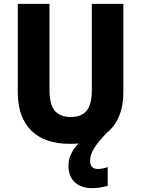

<svg xmlns="http://www.w3.org/2000/svg" viewBox="-20 -734 730 993"><path d="M446 97Q446 120 457 130Q468 140 485 140Q497 140 512.5 137Q528 134 537 130V227Q520 232 500 235.5Q480 239 457 239Q399 239 366.5 208Q334 177 334 123Q334 62 386 8Q365 10 342 10Q211 10 141.5 -59Q72 -128 72 -255V-714H236V-269Q236 -193 263.5 -161Q291 -129 345 -129Q402 -129 428.5 -162Q455 -195 455 -270V-714H618V-256Q618 -187 596 -133.5Q574 -80 530 -45Q487 0 466.5 33Q446 66 446 97Z"/></svg>

Font: Noto Sans Devanagari UI SemiCondensed ExtraBold
Style: Regular
Weight: 800
Width: 4
Designer: Jelle Bosma - Monotype Design Team
Foundry: Monotype Imaging Inc.
Version: Version 2.004; ttfautohint (v1.8.4.7-5d5b)